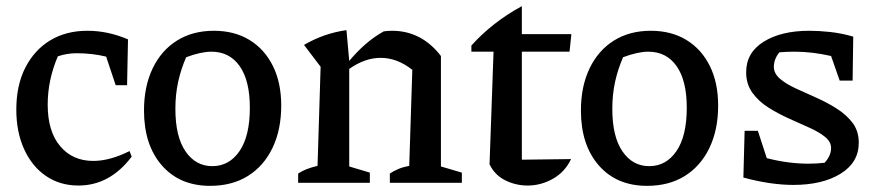

<svg xmlns="http://www.w3.org/2000/svg" viewBox="-20 -594 2854 624"><path d="M235 9Q175 9 129.5 -22Q84 -53 58.5 -109Q33 -165 33 -238Q33 -317 62.5 -374.5Q92 -432 143.5 -463Q195 -494 264 -494Q331 -494 396 -466L393 -317H356L325 -410Q279 -421 229 -421Q198 -421 168 -411Q135 -334 135 -254Q135 -167 175.5 -119Q216 -71 283 -71Q337 -71 401 -103L408 -85Q337 9 235 9Z M663 10Q564 10 506 -56.5Q448 -123 448 -235Q448 -313 476 -371.5Q504 -430 555 -462Q606 -494 675 -494Q742 -494 791 -464Q840 -434 867 -379.5Q894 -325 894 -251Q894 -172 865.5 -113Q837 -54 785.5 -22Q734 10 663 10ZM670 -54Q725 -54 758.5 -103Q792 -152 792 -244Q792 -332 759 -379Q726 -426 667 -426Q633 -426 585 -408Q568 -369 559 -328Q550 -287 550 -240Q550 -150 583 -102Q616 -54 670 -54Z M949 0V-30Q961 -38 976 -44Q991 -50 1012 -55L1022 -377L968 -448Q1033 -486 1106 -496L1115 -396Q1140 -426 1167.5 -450Q1195 -474 1227 -492Q1239 -494 1254 -494Q1350 -494 1413 -412V-53L1481 -33V0H1247V-30Q1259 -38 1274 -44.5Q1289 -51 1310 -55L1320 -367Q1271 -406 1217 -406Q1166 -406 1115 -370V-53L1182 -33V0Z M1676 -574V-483H1837L1831 -426H1676V-75L1836 -77Q1816 -35 1777 -13Q1738 9 1695 9Q1656 9 1622 -8Q1588 -25 1571 -60L1584 -426H1512V-446Q1545 -483 1586.5 -515.5Q1628 -548 1676 -574Z M2083 10Q1984 10 1926 -56.5Q1868 -123 1868 -235Q1868 -313 1896 -371.5Q1924 -430 1975 -462Q2026 -494 2095 -494Q2162 -494 2211 -464Q2260 -434 2287 -379.5Q2314 -325 2314 -251Q2314 -172 2285.5 -113Q2257 -54 2205.5 -22Q2154 10 2083 10ZM2090 -54Q2145 -54 2178.5 -103Q2212 -152 2212 -244Q2212 -332 2179 -379Q2146 -426 2087 -426Q2053 -426 2005 -408Q1988 -369 1979 -328Q1970 -287 1970 -240Q1970 -150 2003 -102Q2036 -54 2090 -54Z M2396 -17 2400 -169H2443L2472 -80Q2507 -71 2541 -66.5Q2575 -62 2608 -62Q2633 -62 2660 -65Q2681 -88 2681 -113Q2681 -133 2661.5 -149Q2642 -165 2610.5 -179Q2579 -193 2543.5 -209Q2508 -225 2476.5 -245Q2445 -265 2425 -293Q2405 -321 2405 -359Q2405 -423 2462 -458.5Q2519 -494 2610 -494Q2642 -494 2678.5 -490Q2715 -486 2753 -475L2751 -332H2709L2681 -412Q2619 -426 2563 -426Q2537 -426 2513 -424Q2504 -413 2499.5 -401Q2495 -389 2495 -377Q2495 -355 2515 -338Q2535 -321 2566.5 -306.5Q2598 -292 2633 -276.5Q2668 -261 2699.5 -241Q2731 -221 2751 -194.5Q2771 -168 2771 -130Q2771 -66 2712 -29.5Q2653 7 2558 7Q2522 7 2481 1Q2440 -5 2396 -17Z"/></svg>

Font: Piazzolla Medium
Style: Regular
Weight: 500
Designer: Juan Pablo del Peral
Foundry: Huerta Tipografica
Version: Version 1.330